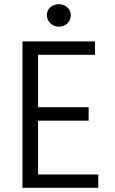

<svg xmlns="http://www.w3.org/2000/svg" viewBox="-20 -898 548 918"><path d="M87.4 -700.2H434.2V-636H162V-385.4H403.9V-321.2H162V-63.7H449.8V0H87.4ZM261.5 -770.6Q246 -770.6 232.8 -777.9Q219.7 -785.2 212 -797.7Q204.3 -810.2 204.3 -825.7Q204.3 -841.1 212.1 -852.9Q219.8 -864.7 232.7 -871.3Q245.5 -877.9 260.7 -877.9Q276.4 -877.9 289.6 -871.3Q302.7 -864.7 310.5 -852.8Q318.4 -840.9 318.4 -825.7Q318.4 -810.4 310.9 -797.7Q303.5 -785 290.5 -777.8Q277.5 -770.6 261.5 -770.6Z"/></svg>

Font: DavidDev Light
Style: Regular
Weight: 300
Designer: David.dev
Foundry: David.dev
Version: Version 1.001;FEAKit 1.0